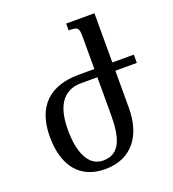

<svg xmlns="http://www.w3.org/2000/svg" viewBox="-139 -867 887 983"><g transform="rotate(-20 305.0 -375.5)"><path d="M487 -244V-447H604V-492H487V-760H333V-723C385 -723 389 -716 389 -664V-492H299C151 -490 56 -414 56 -244C56 -81 133 9 267 9C410 9 487 -91 487 -244ZM302 -447H389V-243C389 -128 369 -36 273 -36C188 -36 155 -130 155 -245C155 -395 217 -447 302 -447Z"/></g></svg>

Font: Noto Serif Armenian
Style: Regular
Weight: 400
Designer: Monotype Design Team
Foundry: Monotype Imaging Inc.
Version: Version 1.901